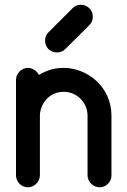

<svg xmlns="http://www.w3.org/2000/svg" viewBox="-20 -795 541 815"><path d="M145 -477.1C135.7 -495.1 117.7 -506.8 98.1 -506.8C70.8 -506.8 47.9 -482.4 47.9 -456.1V-303.7V-50.8C47.9 -23.4 70.3 0 98.1 0C126.5 0 149.4 -24.4 149.4 -50.8V-303.7C149.4 -349.1 184.6 -405.3 250.5 -405.3C308.6 -405.3 351.6 -357.4 351.6 -303.7V-50.8C351.6 -24.4 374.5 0 402.8 0C428.7 0 453.1 -20.5 453.1 -50.8V-303.7C453.1 -429.2 348.1 -506.8 250.5 -506.8C213.4 -506.8 184.6 -499.5 145 -477.1ZM308.6 -637.7 359.4 -688.5C369.1 -697.3 374 -709.5 374 -724.6C374 -752 351.1 -774.9 323.7 -774.9C308.6 -774.9 296.9 -770 287.6 -759.8L186.5 -658.7C176.3 -648.9 171.4 -636.7 171.4 -622.6C171.4 -593.8 192.9 -572.3 221.7 -572.3C235.8 -572.3 248 -577.1 257.8 -587.4Z"/></svg>

Font: LOB TGL 0-17
Style: Regular
Weight: 400
Designer: Peter Wiegel + adaptations and expanded glyphset by Studio LOB
Foundry: Peter Wiegel + adaptations and expanded glyphset by Studio LOB
Version: Version 1.003;Glyphs 3.1.2 (3151)